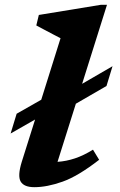

<svg xmlns="http://www.w3.org/2000/svg" viewBox="-20 -764 496 796"><path d="M49 -292.5 151 -350.5 231 -605.5Q222 -610 203.5 -619.8Q185 -629.5 164.8 -640.2Q144.5 -651 130.5 -658.5L141 -702L397.5 -744H423.5L320.5 -416.5L446.5 -489.5L421.5 -407.5L294.5 -334L218.5 -93Q255 -95.5 291 -107.5Q327 -119.5 365.5 -143.5L391 -101.5Q303.5 -33.5 239.2 -10.8Q175 12 122.5 12Q79.5 12 65.8 -11.2Q52 -34.5 70.5 -94L125.5 -268.5L24 -210.5Z"/></svg>

Font: Newsreader Caption SemiBold
Style: Italic
Weight: 600
Italic angle: -17°
Designer: Hugues Gentile
Foundry: Production Type
Version: Version 1.001